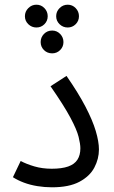

<svg xmlns="http://www.w3.org/2000/svg" viewBox="-20 -792 483 817"><path d="M35 -38 68 -107Q92 -94 126 -84Q160 -74 200 -74Q243 -74 270 -83.5Q297 -93 309.5 -112.5Q322 -132 322 -161Q322 -179 314.5 -209.5Q307 -240 279.5 -291.5Q252 -343 195 -425L263 -469Q313 -397 343.5 -338.5Q374 -280 387.5 -234.5Q401 -189 401 -156Q401 -116 381.5 -79Q362 -42 318 -18.5Q274 5 201 5Q170 5 139 0Q108 -5 81.5 -15Q55 -25 35 -38ZM202 -565Q181 -565 167 -579Q153 -593 153 -613Q153 -633 167 -647.5Q181 -662 202 -662Q222 -662 236 -647.5Q250 -633 250 -613Q250 -593 236 -579Q222 -565 202 -565ZM135 -675Q115 -675 100.5 -689Q86 -703 86 -723Q86 -743 100.5 -757.5Q115 -772 135 -772Q155 -772 169 -757.5Q183 -743 183 -723Q183 -703 169 -689Q155 -675 135 -675ZM268 -675Q248 -675 233.5 -689Q219 -703 219 -723Q219 -743 233.5 -757.5Q248 -772 268 -772Q288 -772 302 -757.5Q316 -743 316 -723Q316 -703 302 -689Q288 -675 268 -675Z"/></svg>

Font: Noto Sans Arabic SemiCondensed
Style: Regular
Weight: 400
Width: 4
Designer: Monotype Design Team, Nadine Chahine, Nizar Qandah and Khaled Hosny
Foundry: Monotype Imaging Inc.
Version: Version 2.012